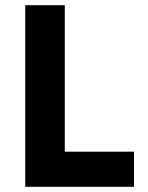

<svg xmlns="http://www.w3.org/2000/svg" viewBox="-20 -718 570 738"><path d="M77 0V-698H229V-135H495V0Z"/></svg>

Font: IBM Plex Arabic
Style: Bold
Weight: 700
Designer: Mike Abbink, Paul van der Laan, Pieter van Rosmalen, Wael Morcos, Khajak Apelian
Foundry: Bold Monday
Version: Version 1.0